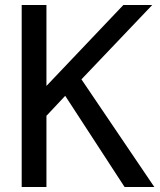

<svg xmlns="http://www.w3.org/2000/svg" viewBox="-20 -749 642 769"><path d="M66.9 -729H166V-404.8L474.1 -729H589.8L306.2 -431.2L598.1 0H479L241.2 -365.2L166 -285.2V0H66.9Z"/></svg>

Font: Vazir Code Hack
Style: Code-Hack
Weight: 400
Foundry: DejaVu fonts team - Redesigned by Saber Rastikerdar
Version: Version 1.1.2